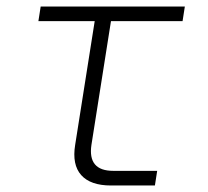

<svg xmlns="http://www.w3.org/2000/svg" viewBox="-20 -570 640 590"><path d="M321 0Q258 0 229.5 -32Q201 -64 211 -125L271 -505H98L105 -550H548L541 -505H321L261 -125Q249 -45 328 -45H463L456 0Z"/></svg>

Font: JetBrains Mono Thin
Style: Italic
Weight: 100
Italic angle: -9°
Monospace: yes
Designer: Philipp Nurullin, Konstantin Bulenkov
Foundry: JetBrains
Version: Version 2.305; ttfautohint (v1.8.4.7-5d5b)